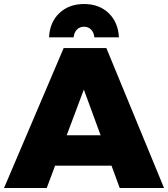

<svg xmlns="http://www.w3.org/2000/svg" viewBox="-28 -942 842 962"><path d="M340.8 -754.9H217.8Q221.2 -830.6 269.3 -876.2Q317.4 -921.9 393.1 -921.9Q468.8 -921.9 516.4 -876.2Q564 -830.6 567.9 -754.9H444.8Q442.4 -779.3 428.5 -793.7Q414.6 -808.1 393.1 -808.1Q371.6 -808.1 357.4 -793.7Q343.3 -779.3 340.8 -754.9ZM571.8 0 530.8 -111.8H248L206.1 0H-7.8L291 -701.2H504.9L793.9 0ZM306.2 -264.2H476.1L392.1 -493.2Z"/></svg>

Font: Montserrat-Arabic ExtraBold
Style: Regular
Weight: 800
Designer: Mohamed Gaber
Foundry: Kief Type Foundry
Version: Version 5.008;PS 005.008;hotconv 1.0.88;makeotf.lib2.5.64775